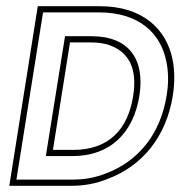

<svg xmlns="http://www.w3.org/2000/svg" viewBox="-20 -600 583 620"><path d="M10 0H210C251 0 290 -7 327 -22C440 -64 517 -159 538 -291C545 -335 544 -374 537 -409C517 -506 441 -580 302 -580H102ZM33 -20 119 -560H299C430 -560 499 -492 517 -402C524 -369 525 -333 518 -291C498 -166 426 -79 322 -40C287 -26 252 -20 213 -20ZM128 -96H214C338 -96 411 -173 430 -290C449 -409 396 -483 276 -483H190ZM151 -116 206 -463H272C298 -463 320 -460 339 -452C397 -429 424 -377 410 -290C393 -181 330 -116 217 -116Z"/></svg>

Font: Charger Pro
Style: OlObl
Weight: 900
Designer: Jasper
Foundry: Cannot Into Space Fonts
Version: Version 1.09